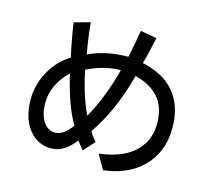

<svg xmlns="http://www.w3.org/2000/svg" viewBox="-114 -834 1190 1088"><g transform="rotate(15 481.0 -290.0)"><path d="M725 -37Q807 -104 807 -214Q807 -309 759 -365Q711 -422 619 -444Q563 -230 458 -78Q469 -57 497 -24L438 41Q424 24 415 11L400 -8Q340 76 260 76Q183 76 132 13Q79 -53 79 -162Q79 -255 126 -335Q167 -406 238 -451Q221 -518 201 -647L295 -673Q303 -586 320 -490Q420 -539 552 -539Q571 -633 582 -699L678 -682L673 -662Q654 -574 640 -526Q758 -500 821 -432Q897 -350 897 -213Q897 -70 805 20Q721 103 579 119L531 35Q656 19 725 -37ZM530 -455Q429 -453 334 -405Q362 -262 413 -156Q487 -288 530 -455ZM164 -167Q164 -98 191 -57Q219 -16 258 -16Q311 -16 357 -83Q298 -181 256 -362Q210 -318 187 -268Q164 -218 164 -167Z"/></g></svg>

Font: Gmarket Sans TTF Medium
Style: Regular
Weight: 500
Designer: Creative Director : Sungho Lee; Art Director : Kiwoong Choi; Project Manager : Sori Yang, Jongwook Yoon; Font Designer :
Foundry: Sandoll Inc.
Version: Version 1.000;hotconv 1.0.109;makeotfexe 2.5.65596